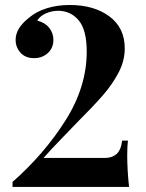

<svg xmlns="http://www.w3.org/2000/svg" viewBox="-20 -742 579 762"><path d="M475.1 -549.8Q475.1 -501 450.9 -454.6Q426.8 -408.2 388.9 -364.5Q351.1 -320.8 282.2 -252Q266.1 -234.9 226.1 -193.8Q186 -152.8 152.8 -115.2H397Q424.8 -115.2 442.4 -130.6Q460 -146 464.8 -184.1H487.8Q484.9 -162.1 484.9 -127Q484.9 -66.9 492.2 0H29.8V-20Q154.8 -129.9 239.5 -263.4Q324.2 -397 324.2 -537.1Q324.2 -624 292 -661.6Q259.8 -699.2 210.9 -699.2Q185.1 -699.2 161.6 -688.7Q138.2 -678.2 127.9 -660.2Q158.2 -652.8 175 -631.8Q191.9 -610.8 191.9 -584Q191.9 -550.8 169.4 -531Q147 -511.2 115.2 -511.2Q81.1 -511.2 61.5 -532.7Q42 -554.2 42 -584Q42 -629.9 94.2 -670.9Q123 -695.8 165 -709Q207 -722.2 256.8 -722.2Q353 -722.2 414.1 -677Q475.1 -631.8 475.1 -549.8Z"/></svg>

Font: Neothic
Style: Regular
Weight: 400
Designer: Vasily Draigo aka Daymarius
Foundry: Vasily Draigo aka Daymarius
Version: Version 1.00 May 8, 2019, initial release